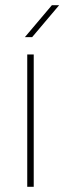

<svg xmlns="http://www.w3.org/2000/svg" viewBox="-20 -720 248 740"><path d="M85 0V-510H110V0ZM76 -577 180 -700H208L104 -577Z"/></svg>

Font: MuseoModerno SemiBold Thin
Style: Regular
Weight: 250
Version: Version 1.001